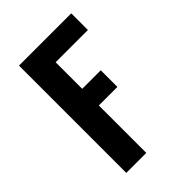

<svg xmlns="http://www.w3.org/2000/svg" viewBox="-215 -627 930 930"><g transform="rotate(-45 250.0 -162.5)"><path d="M90 205V-530H448V-416H227V-234H354V-120H227V205Z"/></g></svg>

Font: Iosevka Slab Heavy
Style: Regular
Weight: 900
Monospace: yes
Designer: Belleve Invis
Foundry: Belleve Invis
Version: Version 11.1.0; ttfautohint (v1.8.3)